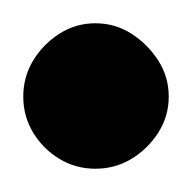

<svg xmlns="http://www.w3.org/2000/svg" viewBox="-32 -843 165 165"><path d="M-12 -760Q-12 -743 -3.5 -729Q5 -715 19 -706.5Q33 -698 50 -698Q67 -698 81 -706.5Q95 -715 104 -729Q113 -743 113 -760Q113 -777 104 -791Q95 -805 81 -814Q67 -823 50 -823Q33 -823 19 -814Q5 -805 -3.5 -791Q-12 -777 -12 -760Z"/></svg>

Font: Linefont Medium
Style: Regular
Weight: 500
Monospace: yes
Version: Version 3.002;gftools[0.9.33]